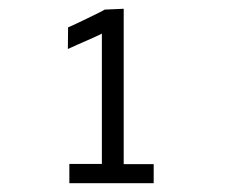

<svg xmlns="http://www.w3.org/2000/svg" viewBox="-20 -727 517 438"><path d="M330.6 -309.1V-352.5H262.2V-707L218.8 -705.1C215.3 -702.6 201.2 -695.8 177.2 -684.1C153.3 -672.4 139.2 -666 135.3 -664.6L134.8 -615.2L155.3 -624.5L191.9 -640.6C204.1 -646 210.9 -649.4 212.4 -650.4V-353H138.2V-309.1Z"/></svg>

Font: Ride Light
Style: Regular
Weight: 300
Version: Version 3.000